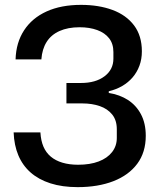

<svg xmlns="http://www.w3.org/2000/svg" viewBox="-20 -759 658 789"><path d="M299 10Q236 10 187.5 -5.5Q139 -21 106 -50Q73 -79 55.5 -120.5Q38 -162 36 -215H146Q148 -181 158.5 -156.5Q169 -132 188.5 -115.5Q208 -99 236.5 -90.5Q265 -82 301 -82Q350 -82 385.5 -95.5Q421 -109 440.5 -134Q460 -159 460 -192V-228Q460 -265 441 -288.5Q422 -312 390 -323Q358 -334 319 -334H253V-418H313Q373 -418 409.5 -445.5Q446 -473 446 -518V-545Q446 -579 428.5 -601.5Q411 -624 379.5 -635.5Q348 -647 307 -647Q259 -647 224.5 -631.5Q190 -616 171.5 -586.5Q153 -557 150 -515H44Q46 -584 79 -634.5Q112 -685 171.5 -712Q231 -739 313 -739Q386 -739 442.5 -718Q499 -697 531 -654.5Q563 -612 563 -548Q563 -516 553 -489Q543 -462 525 -441Q507 -420 482 -405.5Q457 -391 427 -384V-377Q472 -370 506 -348Q540 -326 559.5 -289Q579 -252 579 -201Q579 -133 544 -86Q509 -39 446 -14.5Q383 10 299 10Z"/></svg>

Font: Hubot Sans Medium
Style: Regular
Weight: 500
Designer: Deni Anggara
Foundry: GitHub, Inc., Subsidiary of Microsoft Corporation
Version: Version 2.000